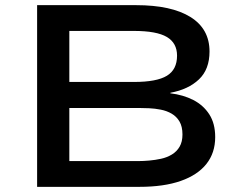

<svg xmlns="http://www.w3.org/2000/svg" viewBox="-20 -725 945 745"><path d="M124 0V-705H508Q645 -705 719 -659Q793 -613 793 -525Q793 -456 752 -417Q711 -378 641 -365V-363Q691 -357 730 -337Q769 -317 792 -281.5Q815 -246 815 -193Q815 -132 781 -89Q747 -46 681.5 -23Q616 0 521 0ZM249 -100H518Q536 -100 559 -102Q582 -104 605 -109Q628 -114 647 -125.5Q666 -137 677 -156Q688 -175 688 -203Q688 -234 676.5 -253.5Q665 -273 646 -284Q627 -295 604 -299.5Q581 -304 559 -305Q537 -306 520 -306H249ZM249 -407H500Q588 -407 627.5 -431Q667 -455 667 -509Q667 -558 627.5 -581.5Q588 -605 499 -605H249Z"/></svg>

Font: Nunito Sans 7pt Expanded SemiBold
Style: Regular
Weight: 600
Width: 7
Designer: Vernon Adams
Foundry: Vernon Adams
Version: Version 3.101;gftools[0.9.27]